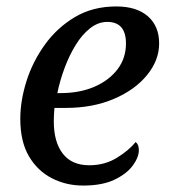

<svg xmlns="http://www.w3.org/2000/svg" viewBox="-20 -566 533 596"><path d="M238 10Q185 10 140.5 -13Q96 -36 69.5 -81.5Q43 -127 43 -197Q43 -253 62 -313.5Q81 -374 119 -427Q157 -480 212.5 -513Q268 -546 341 -546Q404 -546 439 -515.5Q474 -485 474 -431Q474 -379 436.5 -333Q399 -287 333.5 -259Q268 -231 184 -231H149Q148 -220 147.5 -209.5Q147 -199 147 -189Q147 -125 175 -89Q203 -53 257 -53Q305 -53 342.5 -76Q380 -99 401 -125Q411 -118 411 -100Q411 -78 392.5 -52.5Q374 -27 336 -8.5Q298 10 238 10ZM168 -277Q227 -277 272.5 -296.5Q318 -316 344.5 -350.5Q371 -385 371 -431Q371 -498 313 -498Q285 -498 260 -478.5Q235 -459 215 -426.5Q195 -394 180.5 -355Q166 -316 158 -277Z"/></svg>

Font: NotoSerif-Italic
Style: Regular
Weight: 400
Italic angle: -12°
Designer: Monotype Design Team
Foundry: Monotype Imaging Inc.
Version: Version 2.007; ttfautohint (v1.8) -l 8 -r 50 -G 200 -x 14 -D